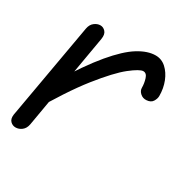

<svg xmlns="http://www.w3.org/2000/svg" viewBox="-118 -516 596 610"><g transform="rotate(30 180.0 -210.5)"><path d="M331 -283Q318 -282 308.5 -290.5Q299 -299 299 -310Q299 -326 294 -342Q289 -358 277 -358Q264 -358 231 -332Q198 -306 147.5 -242.5Q97 -179 31 -65L51 -191Q105 -279 147 -329Q189 -379 223 -400Q257 -421 286 -421Q308 -421 324.5 -406Q341 -391 350.5 -367Q360 -343 360 -315Q360 -305 353.5 -294.5Q347 -284 331 -283ZM14 0Q3 0 -5 -8Q-13 -16 -11 -32L51 -384Q54 -400 64.5 -408Q75 -416 86 -416Q97 -416 105 -407Q113 -398 110 -380L50 -32Q47 -16 36.5 -8Q26 0 14 0Z"/></g></svg>

Font: Edu QLD Beginner
Style: Regular
Weight: 400
Designer: Tina and Corey Anderson
Foundry: Google for Education
Version: Version 1.003